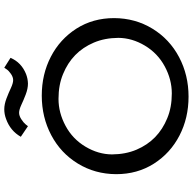

<svg xmlns="http://www.w3.org/2000/svg" viewBox="-22 -902 933 930"><g transform="rotate(-90 445.0 -436.5)"><path d="M484.4 -850.6Q507.8 -839.8 522.5 -839.8Q537.1 -839.8 552.7 -850.6Q568.4 -861.3 575.2 -872.1L582.5 -882.8L630.4 -852.5Q607.9 -799.8 551.8 -777.3Q529.3 -768.6 505.4 -768.1Q481.4 -768.1 453.1 -778.8Q424.8 -789.6 402.3 -800.3Q378.9 -811 364.3 -811Q349.6 -811 333 -800.3Q316.4 -789.6 307.6 -778.8L299.3 -768.1L248 -802.7Q276.9 -853.5 334 -874Q357.4 -882.8 381.3 -882.8Q405.3 -882.8 433.6 -872.1Q461.9 -861.3 484.4 -850.6ZM162.6 -361.3Q163.1 -294.9 185.5 -242.2Q208 -189.5 246.1 -152.3Q284.2 -115.2 337.9 -93.3Q390.6 -71.3 458 -71.3Q525.4 -71.3 588.9 -105.5Q652.3 -139.6 689.5 -201.7Q726.6 -263.7 727.1 -330.1Q726.6 -396.5 704.1 -449.2Q681.6 -502 643.6 -539.1Q605.5 -576.2 551.8 -598.1Q499 -620.1 431.6 -620.1Q364.3 -620.1 300.8 -585.9Q237.3 -551.8 200.2 -489.7Q163.1 -427.7 162.6 -361.3ZM66.9 -340.8Q67.4 -443.4 118.2 -526.4Q168.9 -609.4 255.9 -655.3Q342.8 -701.2 447.3 -701.2Q550.8 -701.2 635.7 -657.2Q720.7 -613.3 772 -533.2Q822.8 -453.1 822.8 -350.6Q822.3 -248 771.5 -165Q720.7 -82 633.8 -36.1Q546.9 9.8 442.4 9.8Q338.9 9.8 253.9 -34.2Q168.9 -78.1 117.7 -158.2Q66.9 -238.3 66.9 -340.8Z"/></g></svg>

Font: Spinnaker
Style: Regular
Weight: 400
Designer: Elena Albertoni
Foundry: Elena Albertoni
Version: Version 1.001